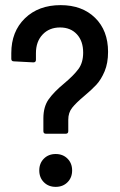

<svg xmlns="http://www.w3.org/2000/svg" viewBox="-20 -729 469 748"><path d="M230 -404Q267 -435 285.5 -460Q304 -485 304 -524Q304 -569 279.5 -595.5Q255 -622 214 -622Q172 -622 146 -594.5Q120 -567 120 -522V-496Q120 -486 110 -486L34 -490Q24 -490 24 -500V-522Q24 -606 77 -657.5Q130 -709 216 -709Q300 -709 350.5 -659.5Q401 -610 401 -527Q401 -483 387.5 -451Q374 -419 355.5 -399Q337 -379 307 -354Q276 -328 261 -309Q246 -290 246 -263V-218Q246 -208 236 -208H159Q149 -208 149 -218V-268Q149 -313 169.5 -342Q190 -371 230 -404ZM133 -65Q133 -93 151 -111Q169 -129 197 -129Q225 -129 243 -111Q261 -93 261 -65Q261 -37 243 -19Q225 -1 197 -1Q169 -1 151 -19Q133 -37 133 -65Z"/></svg>

Font: Barlow Semi Condensed Medium
Style: Regular
Weight: 500
Width: 4
Designer: Jeremy Tribby
Foundry: Tribby Type
Version: Version 1.422; ttfautohint (v1.8)